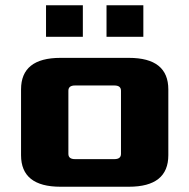

<svg xmlns="http://www.w3.org/2000/svg" viewBox="-20 -710 720 730"><path d="M60 -120V-370Q60 -490 210 -490H470Q620 -490 620 -370V-120Q620 0 470 0H210Q60 0 60 -120ZM240 -125Q240 -105 265 -105H415Q440 -105 440 -125V-365Q440 -385 415 -385H265Q240 -385 240 -365ZM155 -570V-690H295V-570ZM385 -570V-690H525V-570Z"/></svg>

Font: Xolonium
Style: Bold
Weight: 700
Designer: Severin Meyer
Version: Version 4.2